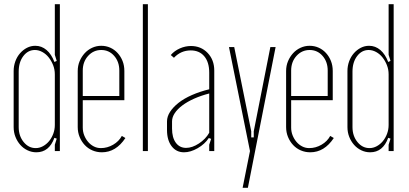

<svg xmlns="http://www.w3.org/2000/svg" viewBox="-20 -719 1948 914"><path d="M250 -59 239 -63Q214 6 153 6Q131 6 111 -3.5Q91 -13 76.5 -29.5Q62 -46 53.5 -67.5Q45 -89 45 -114V-381Q45 -405 53 -427Q61 -449 75.5 -465.5Q90 -482 108.5 -491.5Q127 -501 148 -501Q178 -501 201.5 -481Q225 -461 239 -424L250 -429L241 -458V-699H265V0H241V-30ZM241 -365Q241 -388 233 -408.5Q225 -429 212 -445.5Q199 -462 181.5 -471.5Q164 -481 146 -481Q113 -481 91 -452Q69 -423 69 -378V-114Q69 -72 92.5 -43Q116 -14 150 -14Q168 -14 184.5 -23Q201 -32 213.5 -47Q226 -62 233.5 -82Q241 -102 241 -124Z M350 -381Q350 -406 359 -427.5Q368 -449 383 -465.5Q398 -482 418.5 -491.5Q439 -501 462 -501Q485 -501 505 -492Q525 -483 540 -466.5Q555 -450 563.5 -428.5Q572 -407 572 -381V-242H374V-112Q374 -92 381 -74.5Q388 -57 399.5 -43.5Q411 -30 426.5 -22Q442 -14 460 -14Q491 -14 518.5 -30Q546 -46 560 -72L577 -62Q532 6 465 6Q441 6 420 -3Q399 -12 383.5 -28.5Q368 -45 359 -67Q350 -89 350 -114ZM548 -262V-383Q548 -425 523.5 -453Q499 -481 462 -481Q425 -481 399.5 -453Q374 -425 374 -383V-262Z M660 -699H684V0H660Z M775 -141Q775 -164 789.5 -186.5Q804 -209 830 -229.5Q856 -250 893.5 -266.5Q931 -283 976 -294V-373Q976 -423 952.5 -451Q929 -479 888 -479Q841 -479 808 -444L793 -457Q810 -477 836 -488.5Q862 -500 889 -500Q937 -500 968.5 -467Q1000 -434 1000 -383V0H976V-30L985 -58L974 -62Q955 -33 921 -13.5Q887 6 856 6Q819 6 797 -23Q775 -52 775 -100ZM866 -15Q895 -15 927 -36Q959 -57 976 -87V-274Q937 -264 904.5 -249.5Q872 -235 848.5 -217.5Q825 -200 812 -180.5Q799 -161 799 -141V-107Q799 -64 817 -39.5Q835 -15 866 -15Z M1095 -495 1176 -94V-65H1188V-94L1267 -495H1292L1160 175H1135L1170 0L1070 -495Z M1342 -381Q1342 -406 1351 -427.5Q1360 -449 1375 -465.5Q1390 -482 1410.5 -491.5Q1431 -501 1454 -501Q1477 -501 1497 -492Q1517 -483 1532 -466.5Q1547 -450 1555.5 -428.5Q1564 -407 1564 -381V-242H1366V-112Q1366 -92 1373 -74.5Q1380 -57 1391.5 -43.5Q1403 -30 1418.5 -22Q1434 -14 1452 -14Q1483 -14 1510.5 -30Q1538 -46 1552 -72L1569 -62Q1524 6 1457 6Q1433 6 1412 -3Q1391 -12 1375.5 -28.5Q1360 -45 1351 -67Q1342 -89 1342 -114ZM1540 -262V-383Q1540 -425 1515.5 -453Q1491 -481 1454 -481Q1417 -481 1391.5 -453Q1366 -425 1366 -383V-262Z M1839 -59 1828 -63Q1803 6 1742 6Q1720 6 1700 -3.5Q1680 -13 1665.5 -29.5Q1651 -46 1642.5 -67.5Q1634 -89 1634 -114V-381Q1634 -405 1642 -427Q1650 -449 1664.5 -465.5Q1679 -482 1697.5 -491.5Q1716 -501 1737 -501Q1767 -501 1790.5 -481Q1814 -461 1828 -424L1839 -429L1830 -458V-699H1854V0H1830V-30ZM1830 -365Q1830 -388 1822 -408.5Q1814 -429 1801 -445.5Q1788 -462 1770.5 -471.5Q1753 -481 1735 -481Q1702 -481 1680 -452Q1658 -423 1658 -378V-114Q1658 -72 1681.5 -43Q1705 -14 1739 -14Q1757 -14 1773.5 -23Q1790 -32 1802.5 -47Q1815 -62 1822.5 -82Q1830 -102 1830 -124Z"/></svg>

Font: Moniqa Thin Paragraph
Style: Regular
Weight: 100
Designer: Rajesh Rajput
Foundry: Rajesh Rajput
Version: Version 1.000